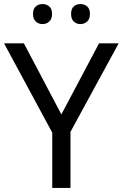

<svg xmlns="http://www.w3.org/2000/svg" viewBox="-20 -928 606 948"><path d="M283 -363 469 -714H566L328 -277V0H238V-273L0 -714H98ZM143 -859Q143 -885 157 -896.5Q171 -908 190 -908Q209 -908 223 -896.5Q237 -885 237 -859Q237 -834 223 -821.5Q209 -809 190 -809Q171 -809 157 -821.5Q143 -834 143 -859ZM331 -859Q331 -885 344.5 -896.5Q358 -908 377 -908Q396 -908 410 -896.5Q424 -885 424 -859Q424 -834 410 -821.5Q396 -809 377 -809Q358 -809 344.5 -821.5Q331 -834 331 -859Z"/></svg>

Font: Noto Sans Tirhuta
Style: Regular
Weight: 400
Designer: Monotype Design Team
Foundry: Monotype Imaging Inc.
Version: Version 2.003; ttfautohint (v1.8.4.7-5d5b)